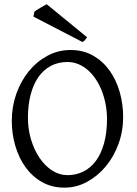

<svg xmlns="http://www.w3.org/2000/svg" viewBox="-20 -864 640 899"><path d="M481 -307.1Q481 -340.8 474.9 -373.8Q468.8 -406.7 457.5 -436.3Q446.3 -465.8 429.9 -491Q413.6 -516.1 393.1 -534.4Q372.6 -552.7 348.1 -563.2Q323.7 -573.7 295.9 -573.7Q252.4 -573.7 218 -555.4Q183.6 -537.1 159.9 -503.2Q136.2 -469.2 123.5 -420.9Q110.8 -372.6 110.8 -313Q110.8 -258.3 125.7 -209.5Q140.6 -160.6 165.8 -123.8Q190.9 -86.9 224.6 -65.4Q258.3 -43.9 295.9 -43.9Q336.4 -43.9 370.4 -60.8Q404.3 -77.6 429 -110.8Q453.6 -144 467.3 -193.4Q481 -242.7 481 -307.1ZM556.6 -315.9Q556.6 -249.5 534.7 -189.7Q512.7 -129.9 474.9 -84.5Q437 -39.1 387.2 -12.2Q337.4 14.6 281.7 14.6Q223.1 14.6 177.2 -11.2Q131.3 -37.1 99.9 -80.6Q68.4 -124 51.8 -180.7Q35.2 -237.3 35.2 -298.8Q35.2 -365.2 56.6 -425.3Q78.1 -485.4 115.2 -530.8Q152.3 -576.2 202.4 -603Q252.4 -629.9 310.1 -629.9Q370.6 -629.9 416.5 -603.3Q462.4 -576.7 493.7 -532.7Q524.9 -488.8 540.8 -432.1Q556.6 -375.5 556.6 -315.9ZM387.7 -689.5Q380.9 -680.2 377.2 -675.5Q373.5 -670.9 365.7 -667.5L136.7 -786.1L140.6 -808.1Q144 -812 151.6 -816.9Q159.2 -821.8 168 -826.9Q176.8 -832 185.1 -836.7Q193.4 -841.3 198.7 -844.2Z"/></svg>

Font: Noto Serif Devanagari
Style: Bold
Weight: 700
Designer: Monotype Design Team
Foundry: Monotype Imaging Inc.
Version: Version 1.01